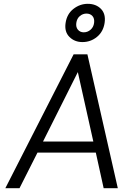

<svg xmlns="http://www.w3.org/2000/svg" viewBox="-20 -984 714 1004"><path d="M8 0 365 -700H437L596 0H522L481 -186H176L82 0ZM205 -244H468L387 -607ZM411 -764Q370 -764 343 -791Q316 -818 323 -864Q330 -911 364 -937.5Q398 -964 439 -964Q482 -964 508 -937.5Q534 -911 527 -864Q520 -818 487 -791Q454 -764 411 -764ZM418 -815Q438 -815 453.5 -828.5Q469 -842 472 -864Q475 -887 463.5 -900Q452 -913 432 -913Q413 -913 397.5 -900Q382 -887 379 -864Q376 -842 387.5 -828.5Q399 -815 418 -815Z"/></svg>

Font: Host Grotesk Light
Style: Italic
Weight: 300
Italic angle: -8°
Designer: Doğukan Karapınar based on Poppins by Indian Type Foundry, Jonny Pinhorn
Foundry: Element Type
Version: Version 1.001; ttfautohint (v1.8.4.7-5d5b)